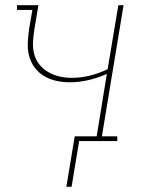

<svg xmlns="http://www.w3.org/2000/svg" viewBox="-20 -540 540 735"><path d="M234 175 266 -18H350L389 -257Q355 -242 319 -233.5Q283 -225 248 -225Q221 -225 195.5 -230.5Q170 -236 148.5 -249Q127 -262 112 -282.5Q97 -303 91 -327.5Q85 -352 86.5 -379Q88 -406 92 -433L104 -502H45V-520H127L112 -430Q108 -406 106.5 -381.5Q105 -357 110.5 -334.5Q116 -312 130 -294Q144 -276 164 -264.5Q184 -253 207 -247.5Q230 -242 254 -242Q289 -242 324 -250.5Q359 -259 392 -275L433 -520H453L370 -18H429V0H283L254 175Z"/></svg>

Font: Iosevka Curly Slab Thin
Style: Italic
Weight: 100
Italic angle: -9°
Monospace: yes
Designer: Belleve Invis
Foundry: Belleve Invis
Version: Version 22.1.2; ttfautohint (v1.8.4)